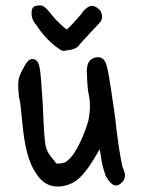

<svg xmlns="http://www.w3.org/2000/svg" viewBox="-20 -683 530 716"><path d="M446.3 -31.2Q446.3 -10.7 430.7 1Q421.9 8.8 413.1 8.8Q398.4 8.8 383.8 -11.7Q374 -25.4 373 -30.3Q359.4 -69.3 355.5 -105.5Q352.5 -120.1 351.6 -126Q348.6 -123 344.7 -114.3Q308.6 -51.8 284.2 -27.3Q266.6 -8.8 249 0Q221.7 12.7 195.3 12.7Q143.6 12.7 112.3 -40Q75.2 -93.8 63.5 -222.7Q62.5 -228.5 59.1 -266.6Q55.7 -304.7 50.8 -321.3Q47.9 -351.6 47.9 -363.3Q47.9 -375 48.8 -381.8Q49.8 -397.5 64.5 -423.8Q76.2 -447.3 84 -455.1Q91.8 -462.9 100.6 -462.9Q110.4 -462.9 117.7 -455.6Q125 -448.2 128.9 -424.3Q132.8 -400.4 139.6 -292V-291Q144.5 -164.1 150.4 -137.7Q156.2 -112.3 179.7 -86.9L190.4 -73.2H202.1Q216.8 -75.2 221.7 -77.1Q228.5 -80.1 242.2 -93.8Q259.8 -112.3 279.3 -153.3Q298.8 -194.3 309.6 -233.4Q315.4 -262.7 315.4 -288.6Q315.4 -314.5 309.6 -336.9Q307.6 -347.7 306.2 -367.2Q304.7 -386.7 304.7 -399.4Q303.7 -407.2 303.7 -415Q303.7 -454.1 324.2 -463.9Q334 -469.7 344.7 -469.7Q370.1 -469.7 377.9 -437.5Q382.8 -422.9 392.6 -359.4Q409.2 -252.9 414.1 -202.1Q424.8 -116.2 435.5 -66.4Q436.5 -59.6 440.4 -51.8Q446.3 -35.2 446.3 -31.2ZM97.7 -631.8Q97.7 -644.5 99.6 -648.9Q101.6 -653.3 103.5 -655.3Q108.4 -661.1 120.1 -662.1Q124 -663.1 127 -663.1Q136.7 -663.1 142.6 -659.2Q153.3 -652.3 168 -633.8Q181.6 -616.2 189.5 -608.4Q215.8 -582 228.5 -573.2Q233.4 -575.2 252 -595.7Q281.2 -627.9 284.2 -631.8Q287.1 -635.7 288.1 -638.7Q293.9 -646.5 304.2 -653.8Q314.5 -661.1 323.2 -661.1Q332 -661.1 341.8 -654.3Q351.6 -647.5 355.5 -640.6Q360.4 -630.9 360.4 -622.1Q360.4 -610.4 356.4 -604.5Q350.6 -595.7 316.4 -560.5Q275.4 -516.6 271.5 -509.8Q256.8 -497.1 227.5 -495.1Q220.7 -493.2 217.3 -493.2Q213.9 -493.2 212.9 -494.1Q207 -495.1 197.3 -502.9Q181.6 -512.7 158.2 -536.1Q134.8 -559.6 115.2 -589.8Q97.7 -609.4 97.7 -631.8Z"/></svg>

Font: JasonHandwriting2
Style: SemiBold
Weight: 600
Version: Version 1.04.7